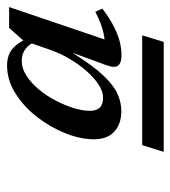

<svg xmlns="http://www.w3.org/2000/svg" viewBox="11 -756 494 557"><g transform="rotate(-90 258.5 -477.0)"><path d="M97 -249.5 116.5 -312H435L416 -249.5ZM348 -415 383.5 -511.5H382.5Q347.5 -455.5 319 -425.2Q290.5 -395 265.5 -383.8Q240.5 -372.5 215.5 -372.5Q178 -372.5 155.8 -392.8Q133.5 -413 133.5 -452Q133.5 -491 150.8 -534.5Q168 -578 197.8 -616.5Q227.5 -655 266.2 -679.5Q305 -704 347.5 -704Q379.5 -704 398.8 -685.8Q418 -667.5 429 -636L418 -620Q408.5 -641.5 394.2 -651.5Q380 -661.5 361 -661.5Q339 -661.5 317.8 -647.8Q296.5 -634 278 -611.8Q259.5 -589.5 245.8 -563Q232 -536.5 224 -510.8Q216 -485 216 -464.5Q216 -444.5 225.2 -435Q234.5 -425.5 254.5 -425.5Q272 -425.5 291.8 -438.2Q311.5 -451 330.8 -472.8Q350 -494.5 366.2 -521.8Q382.5 -549 392.5 -578L420.5 -657.5L456.5 -698H517L414 -394.5L386.5 -421Q413.5 -418.5 439.8 -423.8Q466 -429 503.5 -448L512.5 -427.5Q481 -404 456.5 -392.2Q432 -380.5 413 -376.2Q394 -372 377 -372Q355.5 -372 347.5 -381.5Q339.5 -391 348 -415Z"/></g></svg>

Font: Newsreader 9pt
Style: Italic
Weight: 400
Italic angle: -17°
Designer: Hugues Gentile
Foundry: Production Type
Version: Version 1.003